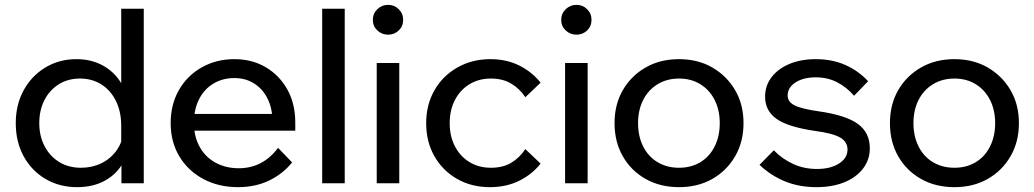

<svg xmlns="http://www.w3.org/2000/svg" viewBox="-20 -756 4267 792"><path d="M573 0H481V-129L480 -132V-237Q480 -295 458.5 -339Q437 -383 398.5 -407.5Q360 -432 310 -432Q260 -432 222 -408Q184 -384 163 -342.5Q142 -301 142 -248Q142 -195 164 -153Q186 -111 224.5 -87.5Q263 -64 314 -64Q360 -64 398 -82.5Q436 -101 460.5 -135Q485 -169 489 -212L508 -193Q514 -134 488.5 -86.5Q463 -39 414 -11.5Q365 16 298 16Q225 16 167.5 -18Q110 -52 77.5 -111.5Q45 -171 45 -248Q45 -324 77.5 -383.5Q110 -443 167 -477.5Q224 -512 295 -512Q350 -512 394 -491Q438 -470 467 -432Q496 -394 503 -344H480V-720H573Z M1127 -146 1185 -86Q1146 -38 1089.5 -11Q1033 16 962 16Q881 16 818 -18Q755 -52 719.5 -111.5Q684 -171 684 -248Q684 -325 718 -384.5Q752 -444 812 -478Q872 -512 947 -512Q1020 -512 1076.5 -478.5Q1133 -445 1165.5 -386.5Q1198 -328 1198 -251V-245H1104V-254Q1104 -308 1084 -348.5Q1064 -389 1028.5 -411.5Q993 -434 947 -434Q898 -434 860 -411Q822 -388 801 -346.5Q780 -305 780 -249Q780 -193 803.5 -150.5Q827 -108 869 -85Q911 -62 965 -62Q1064 -62 1127 -146ZM1198 -217H753V-286H1182L1198 -251Z M1402 0H1309V-720H1402Z M1627 0H1534V-496H1627ZM1581 -613Q1555 -613 1536.5 -630.5Q1518 -648 1518 -674Q1518 -700 1536.5 -718Q1555 -736 1581 -736Q1607 -736 1625 -718Q1643 -700 1643 -674Q1643 -648 1625 -630.5Q1607 -613 1581 -613Z M2147 -141 2210 -81Q2174 -36 2121 -10Q2068 16 2001 16Q1925 16 1865.5 -18Q1806 -52 1772 -111.5Q1738 -171 1738 -248Q1738 -324 1772 -383.5Q1806 -443 1866.5 -477.5Q1927 -512 2003 -512Q2069 -512 2121.5 -486Q2174 -460 2210 -415L2147 -355Q2124 -390 2089 -411Q2054 -432 2005 -432Q1955 -432 1916.5 -408.5Q1878 -385 1856.5 -343.5Q1835 -302 1835 -248Q1835 -194 1856.5 -152.5Q1878 -111 1916.5 -87.5Q1955 -64 2005 -64Q2055 -64 2089.5 -85Q2124 -106 2147 -141Z M2404 0H2311V-496H2404ZM2358 -613Q2332 -613 2313.5 -630.5Q2295 -648 2295 -674Q2295 -700 2313.5 -718Q2332 -736 2358 -736Q2384 -736 2402 -718Q2420 -700 2420 -674Q2420 -648 2402 -630.5Q2384 -613 2358 -613Z M2781 16Q2703 16 2643 -18Q2583 -52 2549 -111.5Q2515 -171 2515 -248Q2515 -325 2549 -384Q2583 -443 2643 -477.5Q2703 -512 2781 -512Q2859 -512 2918.5 -477.5Q2978 -443 3012.5 -384Q3047 -325 3047 -248Q3047 -171 3012.5 -111.5Q2978 -52 2918.5 -18Q2859 16 2781 16ZM2781 -64Q2831 -64 2869 -87Q2907 -110 2928 -152Q2949 -194 2949 -248Q2949 -302 2928 -343.5Q2907 -385 2869 -408.5Q2831 -432 2781 -432Q2731 -432 2692.5 -408.5Q2654 -385 2633 -343.5Q2612 -302 2612 -248Q2612 -194 2633 -152Q2654 -110 2692.5 -87Q2731 -64 2781 -64Z M3113 -76 3172 -136Q3207 -100 3252 -79.5Q3297 -59 3350 -59Q3406 -59 3441 -81.5Q3476 -104 3476 -139Q3476 -171 3446 -188.5Q3416 -206 3342 -216Q3231 -232 3183.5 -265.5Q3136 -299 3136 -357Q3136 -403 3163 -438Q3190 -473 3237 -492.5Q3284 -512 3345 -512Q3413 -512 3467 -488Q3521 -464 3561 -421L3503 -361Q3473 -396 3433.5 -416.5Q3394 -437 3345 -437Q3294 -437 3261.5 -416Q3229 -395 3229 -362Q3229 -336 3257.5 -321.5Q3286 -307 3356 -297Q3469 -281 3518.5 -245Q3568 -209 3568 -144Q3568 -97 3540 -60.5Q3512 -24 3462.5 -4Q3413 16 3348 16Q3275 16 3216.5 -8.5Q3158 -33 3113 -76Z M3917 16Q3839 16 3779 -18Q3719 -52 3685 -111.5Q3651 -171 3651 -248Q3651 -325 3685 -384Q3719 -443 3779 -477.5Q3839 -512 3917 -512Q3995 -512 4054.5 -477.5Q4114 -443 4148.5 -384Q4183 -325 4183 -248Q4183 -171 4148.5 -111.5Q4114 -52 4054.5 -18Q3995 16 3917 16ZM3917 -64Q3967 -64 4005 -87Q4043 -110 4064 -152Q4085 -194 4085 -248Q4085 -302 4064 -343.5Q4043 -385 4005 -408.5Q3967 -432 3917 -432Q3867 -432 3828.5 -408.5Q3790 -385 3769 -343.5Q3748 -302 3748 -248Q3748 -194 3769 -152Q3790 -110 3828.5 -87Q3867 -64 3917 -64Z"/></svg>

Font: Wix Madefor Display Medium
Style: Regular
Weight: 500
Designer: Dalton Maag Ltd
Foundry: Dalton Maag Ltd
Version: Version 3.100